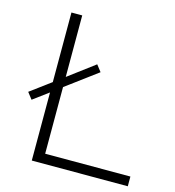

<svg xmlns="http://www.w3.org/2000/svg" viewBox="-105 -789 798 877"><g transform="rotate(15 294.0 -350.0)"><path d="M176 -46H579V0H125V-322L52 -268L28 -299L125 -371V-700H176V-409L300 -502L324 -471L176 -361Z"/></g></svg>

Font: mBank Light
Style: Regular
Weight: 300
Designer: Julieta Ulanovsky
Foundry: Julieta Ulanovsky
Version: Version 7.200;PS 007.200;hotconv 1.0.88;makeotf.lib2.5.64775